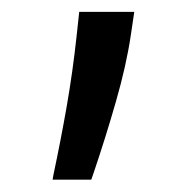

<svg xmlns="http://www.w3.org/2000/svg" viewBox="-20 -119 320 317"><path d="M66.8 177.6Q67.1 175.8 67.5 173.8Q67.8 171.9 68.2 169.7Q80.3 112.9 90.2 56.3Q100.1 -0.4 106.5 -59.7L110.8 -99.4H201.7L196 -61.1Q188.6 -11 171.3 49Q154.1 109 134.2 167.6Q132.8 171.2 130.7 177.6Z"/></svg>

Font: Riot Sans
Style: Regular
Weight: 400
Designer: Rasmus Andersson
Foundry: rsms
Version: Version 3.005